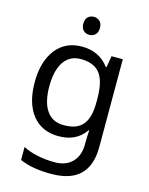

<svg xmlns="http://www.w3.org/2000/svg" viewBox="-140 -824 896 1152"><g transform="rotate(15 307.5 -248.5)"><path d="M275 -546Q328 -546 370.5 -526Q413 -506 443 -465H448L460 -536H530V9Q530 85 504 136.5Q478 188 425 214Q372 240 290 240Q232 240 183.5 231.5Q135 223 97 206V125Q135 145 186 156Q237 167 295 167Q364 167 403.5 126.5Q443 86 443 16V-5Q443 -17 444 -39.5Q445 -62 446 -71H442Q414 -30 372.5 -10Q331 10 276 10Q172 10 113.5 -63Q55 -136 55 -267Q55 -395 113.5 -470.5Q172 -546 275 -546ZM287 -472Q242 -472 210.5 -448Q179 -424 162.5 -378Q146 -332 146 -266Q146 -167 182.5 -114.5Q219 -62 289 -62Q330 -62 359 -72.5Q388 -83 407 -105.5Q426 -128 435 -163Q444 -198 444 -246V-267Q444 -340 427.5 -385Q411 -430 376 -451Q341 -472 287 -472ZM298 -737Q318 -737 333.5 -723.5Q349 -710 349 -681Q349 -653 333.5 -639Q318 -625 298 -625Q276 -625 261 -639Q246 -653 246 -681Q246 -710 261 -723.5Q276 -737 298 -737Z"/></g></svg>

Font: binaryvertical115
Style: Book
Weight: 400
Designer: Jelle Bosma - Monotype Design Team
Foundry: Monotype Imaging Inc.
Version: Version 2.003